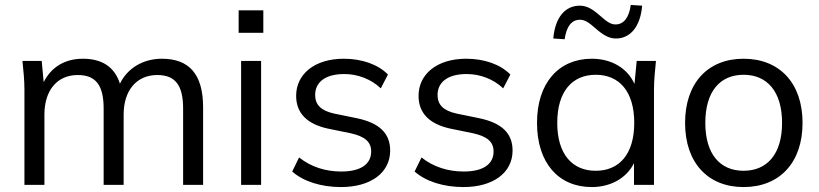

<svg xmlns="http://www.w3.org/2000/svg" viewBox="-20 -749 3319 778"><path d="M79 -386V0H160V-285C160 -382 211 -445 295 -445C368 -445 400 -404 400 -309V0H481V-285C481 -382 533 -445 617 -445C690 -445 722 -404 722 -309V0H803V-314C803 -449 746 -511 636 -511C559 -511 496 -472 466 -410C444 -479 392 -511 316 -511C243 -511 187 -477 157 -416L149 -502H71C75 -463 79 -423 79 -386Z M957 0H1038V-502H957ZM947 -616H1047V-707H947Z M1362 9C1481 9 1561 -48 1561 -139C1561 -210 1516 -251 1426 -270L1333 -289C1280 -301 1257 -325 1257 -364C1257 -415 1297 -449 1375 -449C1429 -449 1483 -429 1523 -391L1552 -447C1511 -489 1445 -511 1373 -511C1254 -511 1180 -448 1180 -361C1180 -292 1222 -247 1308 -228L1401 -209C1459 -196 1484 -174 1484 -135C1484 -84 1442 -54 1363 -54C1300 -54 1241 -72 1192 -111L1164 -54C1209 -14 1281 9 1362 9Z M1858 9C1977 9 2057 -48 2057 -139C2057 -210 2012 -251 1922 -270L1829 -289C1776 -301 1753 -325 1753 -364C1753 -415 1793 -449 1871 -449C1925 -449 1979 -429 2019 -391L2048 -447C2007 -489 1941 -511 1869 -511C1750 -511 1676 -448 1676 -361C1676 -292 1718 -247 1804 -228L1897 -209C1955 -196 1980 -174 1980 -135C1980 -84 1938 -54 1859 -54C1796 -54 1737 -72 1688 -111L1660 -54C1705 -14 1777 9 1858 9Z M2378 9C2454 9 2519 -27 2549 -88V0H2630V-386C2630 -423 2634 -463 2638 -502H2560L2551 -409C2522 -473 2458 -511 2378 -511C2244 -511 2156 -413 2156 -251C2156 -89 2243 9 2378 9ZM2394 -57C2299 -57 2238 -124 2238 -251C2238 -379 2299 -446 2394 -446C2489 -446 2550 -379 2550 -251C2550 -124 2489 -57 2394 -57ZM2222 -593 2268 -590C2275 -640 2295 -669 2330 -669C2348 -669 2364 -660 2392 -635C2425 -606 2448 -593 2476 -593C2534 -593 2575 -641 2582 -726L2536 -729C2529 -678 2508 -650 2474 -650C2456 -650 2441 -659 2412 -685C2380 -713 2358 -726 2329 -726C2270 -726 2229 -678 2222 -593Z M2993 9C3139 9 3232 -90 3232 -251C3232 -412 3139 -511 2993 -511C2848 -511 2756 -412 2756 -251C2756 -90 2848 9 2993 9ZM2993 -57C2898 -57 2838 -124 2838 -251C2838 -379 2898 -446 2993 -446C3088 -446 3149 -379 3149 -251C3149 -124 3088 -57 2993 -57Z"/></svg>

Font: Poppy and Pepper
Style: Regular
Weight: 400
Designer: Thy Ha
Foundry: Thy Ha
Version: Version 0.001;Glyphs 3.2 (3227)